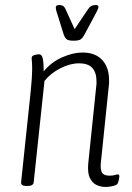

<svg xmlns="http://www.w3.org/2000/svg" viewBox="-20 -738 525 764"><path d="M401 6Q381 6 364 -2Q347 -10 337.5 -30Q328 -50 331 -86L363 -395Q364 -400 364 -405Q364 -410 364 -414Q364 -449 347.5 -467.5Q331 -486 294 -486Q259 -486 220.5 -466.5Q182 -447 157 -416L114 -12Q112 2 90 2H84Q63 2 64 -13L102 -373Q105 -402 106.5 -425Q108 -448 108 -461Q108 -481 107 -492Q106 -503 106 -507Q106 -516 117 -519Q128 -522 135 -522Q147 -522 150.5 -503.5Q154 -485 154 -454Q184 -491 227.5 -510Q271 -529 308 -529Q359 -529 386.5 -499.5Q414 -470 414 -419Q414 -414 414 -408.5Q414 -403 413 -397L381 -87Q379 -63 386 -51Q393 -39 416 -39Q429 -39 436.5 -41.5Q444 -44 449 -44Q455 -44 455 -35Q454 -27 452 -18.5Q450 -10 447 -6Q443 -1 428 2.5Q413 6 401 6ZM360 -718Q372 -718 372 -711Q372 -706 366 -694Q360 -682 355 -673L317 -602Q308 -585 299.5 -580.5Q291 -576 273 -576Q255 -576 247 -580.5Q239 -585 233 -602L211 -673Q208 -681 205 -691.5Q202 -702 202 -708Q202 -718 215 -718Q224 -718 230 -715Q236 -712 241 -701L277 -622L330 -701Q337 -711 344 -714.5Q351 -718 360 -718Z"/></svg>

Font: Asap Condensed Condensed ExtraLight
Style: Italic
Weight: 200
Width: 3
Italic angle: -6°
Designer: Pablo Cosgaya
Foundry: Omnibus-Type
Version: Version 3.001; ttfautohint (v1.8.4.7-5d5b)